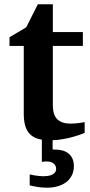

<svg xmlns="http://www.w3.org/2000/svg" viewBox="-20 -636 415 887"><path d="M321.3 130.9Q321.3 155.3 312 173.8Q302.7 192.4 286.4 205.1Q270 217.8 247.3 224.4Q224.6 231 198.2 231Q182.6 231 168 229.5Q153.3 228 142.1 225.6Q128.9 223.6 117.2 220.2V169.9Q128.4 172.4 139.6 174.3Q149.4 175.8 160.2 177Q170.9 178.2 180.2 178.2Q189.9 178.2 200.4 176.8Q210.9 175.3 219.5 171.6Q228 168 233.6 161.1Q239.3 154.3 239.3 144Q239.3 135.3 235.6 128.7Q231.9 122.1 225.8 117.9Q219.7 113.8 211.9 111.8Q204.1 109.9 195.3 109.9Q192.4 109.9 188.7 110.1Q185.1 110.4 181.6 110.8Q177.7 111.3 173.3 111.8V9.3Q163.1 7.3 154.3 4.9Q131.3 -2.4 116.9 -17.8Q102.5 -33.2 96.2 -56.2Q89.8 -79.1 89.8 -110.8V-423.8H23.9V-463.9L101.1 -509.8L154.8 -616.2H224.1V-487.8H362.8V-423.8H224.1V-151.9Q224.1 -104 245.1 -84.5Q266.1 -64.9 306.2 -64.9Q317.9 -64.9 329.6 -65.9Q341.3 -66.9 350.6 -68.4Q361.3 -69.8 371.1 -71.8V-22Q347.7 -12.2 321.3 -4.9Q298.8 2 270 6.8Q247.1 11.2 223.1 11.7V54.2Q224.6 54.7 226.6 54.7Q229 55.2 237.3 55.2Q254.4 55.2 269.8 59.6Q285.2 64 296.6 73.2Q308.1 82.5 314.7 96.9Q321.3 111.3 321.3 130.9Z"/></svg>

Font: Charis SIL
Style: Bold
Weight: 700
Foundry: SIL International
Version: Version 4.112